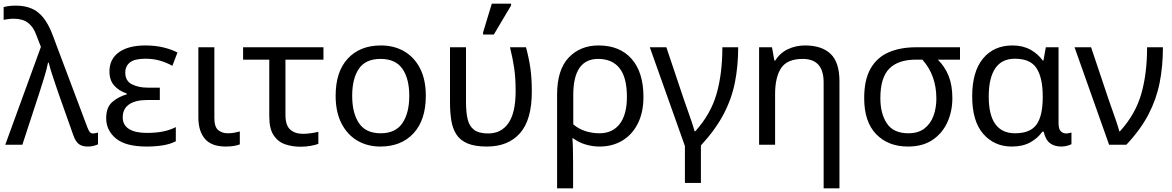

<svg xmlns="http://www.w3.org/2000/svg" viewBox="-20 -796 6446 1056"><path d="M462 10Q433 10 414.5 -3Q396 -16 383 -53L304 -276Q296 -300 284.5 -333Q273 -366 263 -398Q253 -430 248 -451H244Q237 -415 222.5 -368Q208 -321 195 -281L103 0H9L205 -538L179 -605Q163 -649 133.5 -671Q104 -693 56 -693Q38 -693 24.5 -691Q11 -689 0 -687V-757Q14 -761 30.5 -763Q47 -765 67 -765Q144 -765 191 -726.5Q238 -688 270 -602L460 -97Q468 -76 474.5 -69Q481 -62 492 -62Q500 -62 507 -64Q514 -66 519 -67V-2Q508 3 493.5 6.5Q479 10 462 10Z M787 10Q671 10 617.5 -34.5Q564 -79 564 -146Q564 -206 597.5 -235Q631 -264 677 -277V-282Q634 -296 608 -325.5Q582 -355 582 -403Q582 -471 634 -508.5Q686 -546 780 -546Q836 -546 881.5 -534.5Q927 -523 956 -507L928 -434Q896 -452 859.5 -462.5Q823 -473 780 -473Q720 -473 694.5 -452.5Q669 -432 669 -397Q669 -351 705.5 -332.5Q742 -314 790 -314H859V-246H790Q724 -246 689.5 -221.5Q655 -197 655 -151Q655 -108 689.5 -86.5Q724 -65 787 -65Q839 -65 877.5 -73Q916 -81 947 -97V-19Q916 -3 875 3.5Q834 10 787 10Z M1222 10Q1143 10 1107 -32.5Q1071 -75 1071 -150V-536H1159V-147Q1159 -98 1180 -80.5Q1201 -63 1233 -63Q1253 -63 1268.5 -66Q1284 -69 1299 -73V-2Q1286 3 1267 6.5Q1248 10 1222 10Z M1633 11Q1587 11 1548 -2.5Q1509 -16 1485 -52Q1461 -88 1461 -155V-468H1317V-536H1759V-468H1550V-164Q1550 -106 1576.5 -83Q1603 -60 1646 -60Q1668 -60 1691.5 -63.5Q1715 -67 1731 -71V-5Q1717 1 1689.5 6Q1662 11 1633 11Z M2322 -269Q2322 -136 2254.5 -63Q2187 10 2072 10Q2001 10 1945.5 -22.5Q1890 -55 1858 -117.5Q1826 -180 1826 -269Q1826 -402 1893 -474Q1960 -546 2075 -546Q2148 -546 2203.5 -513.5Q2259 -481 2290.5 -419.5Q2322 -358 2322 -269ZM1917 -269Q1917 -174 1954.5 -118.5Q1992 -63 2074 -63Q2155 -63 2193 -118.5Q2231 -174 2231 -269Q2231 -364 2193 -418Q2155 -472 2073 -472Q1991 -472 1954 -418Q1917 -364 1917 -269Z M2658 10Q2591 10 2550.5 -7.5Q2510 -25 2489.5 -57.5Q2469 -90 2462 -134.5Q2455 -179 2455 -233V-536H2543V-236Q2543 -179 2552 -140.5Q2561 -102 2587.5 -82Q2614 -62 2665 -62Q2737 -62 2776.5 -119Q2816 -176 2816 -296Q2816 -366 2808 -421Q2800 -476 2785 -536H2873Q2889 -477 2897 -421.5Q2905 -366 2905 -292Q2905 -137 2840 -63.5Q2775 10 2658 10ZM2637 -606V-618L2685 -776H2791V-766L2696 -606Z M3044 240V-275Q3044 -412 3107.5 -479Q3171 -546 3272 -546Q3389 -546 3454 -472Q3519 -398 3519 -263Q3519 -178 3488 -116.5Q3457 -55 3402.5 -22.5Q3348 10 3278 10Q3238 10 3200 -1.5Q3162 -13 3133 -35H3128Q3130 -19 3131 17Q3132 53 3132 98V240ZM3277 -63Q3349 -63 3388.5 -114.5Q3428 -166 3428 -263Q3428 -370 3387.5 -421Q3347 -472 3270 -472Q3133 -472 3133 -274V-112Q3162 -87 3199.5 -75Q3237 -63 3277 -63Z M3747 210V7L3554 -536H3645L3742 -247Q3750 -223 3762 -190Q3774 -157 3784.5 -125.5Q3795 -94 3800 -74H3804Q3889 -168 3921 -279.5Q3953 -391 3953 -536H4040Q4040 -433 4022 -342.5Q4004 -252 3959.5 -167.5Q3915 -83 3835 4V210Z M4510 240V-343Q4510 -472 4395 -472Q4310 -472 4276.5 -422Q4243 -372 4243 -278V0H4155V-536H4226L4239 -463H4244Q4270 -505 4313.5 -525.5Q4357 -546 4408 -546Q4500 -546 4548.5 -499.5Q4597 -453 4597 -349V240Z M4974 10Q4865 10 4799 -58Q4733 -126 4733 -256Q4733 -357 4768 -418.5Q4803 -480 4867 -508Q4931 -536 5018 -536H5260V-468H5138Q5176 -431 5197 -379.5Q5218 -328 5218 -256Q5218 -184 5190.5 -123.5Q5163 -63 5109 -26.5Q5055 10 4974 10ZM4976 -63Q5030 -63 5064 -89Q5098 -115 5114 -158.5Q5130 -202 5130 -254Q5130 -382 5053 -468H5018Q4920 -468 4871 -418.5Q4822 -369 4822 -256Q4822 -171 4858 -117Q4894 -63 4976 -63Z M5545 10Q5449 10 5388 -59.5Q5327 -129 5327 -266Q5327 -402 5386.5 -474Q5446 -546 5549 -546Q5605 -546 5647 -523Q5689 -500 5715 -463H5719L5732 -536H5802V-118Q5802 -87 5814 -74.5Q5826 -62 5843 -62Q5851 -62 5860 -64Q5869 -66 5873 -67V-3Q5866 1 5850 5.5Q5834 10 5817 10Q5780 10 5755.5 -8Q5731 -26 5720 -72H5713Q5688 -36 5646.5 -13Q5605 10 5545 10ZM5563 -63Q5646 -63 5680.5 -110.5Q5715 -158 5715 -261V-267Q5715 -367 5681.5 -420Q5648 -473 5562 -473Q5489 -473 5453.5 -419.5Q5418 -366 5418 -265Q5418 -63 5563 -63Z M6080 0 5890 -536H5981L6078 -247Q6086 -223 6098 -190Q6110 -157 6120.5 -125.5Q6131 -94 6136 -74H6140Q6225 -168 6257 -279.5Q6289 -391 6289 -536H6376Q6376 -431 6358 -340.5Q6340 -250 6296.5 -166.5Q6253 -83 6175 0Z"/></svg>

Font: RS Noto Sans
Style: Regular
Weight: 400
Designer: Monotype Design Team
Foundry: Monotype Imaging Inc.
Version: Version 3.10